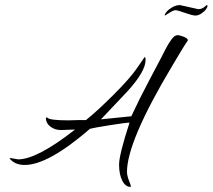

<svg xmlns="http://www.w3.org/2000/svg" viewBox="-20 -619 834 753"><path d="M249 -147 284 -148H317Q362 -184 426 -248Q490 -312 516 -350L547 -395Q551 -395 551 -384Q551 -339 480 -261L376 -151L495 -163Q527 -232 565 -303.5Q603 -375 612.5 -393.5Q622 -412 631.5 -430.5Q641 -449 653 -465Q665 -481 675.5 -481Q686 -481 701.5 -474.5Q717 -468 717 -461Q704 -442 688.5 -416Q673 -390 655 -360Q478 -64 478 55Q478 69 486 90Q496 114 492 114Q472 114 459.5 89.5Q447 65 447 26.5Q447 -12 488 -138Q474 -138 411 -128Q348 -118 333 -114Q169 28 77 28Q38 28 17 2Q21 1 22 1L51 6Q125 6 273 -110V-111L219 -109Q195 -109 177.5 -122.5Q160 -136 160 -156L162 -158Q162 -159 163 -159L166 -157Q176 -147 249 -147ZM686 -599 758 -583Q775 -583 790 -599Q794 -599 794 -595.5Q794 -592 788.5 -583.5Q783 -575 770.5 -566.5Q758 -558 746.5 -558Q735 -558 705.5 -568.5Q676 -579 669 -579Q662 -579 652 -573.5Q642 -568 635 -563Q628 -558 627 -558L626 -560Q626 -564 633.5 -573Q641 -582 655.5 -590.5Q670 -599 686 -599Z"/></svg>

Font: Qwigley
Style: Regular
Weight: 400
Designer: Robert E. Leuschke
Foundry: Robert E. Leuschke
Version: Version 1.003